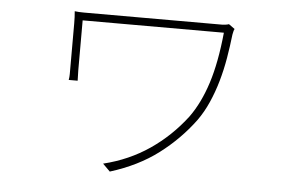

<svg xmlns="http://www.w3.org/2000/svg" viewBox="-45 -585 1090 707"><g transform="rotate(5 500.0 -231.5)"><path d="M796 -505 774 -521Q769 -519 761 -518Q753 -517 748 -517H238Q218 -517 204 -519Q205 -508 205.5 -497.5Q206 -487 206 -475V-287Q206 -276 204 -265H237Q237 -276 236.5 -285.5Q236 -295 236 -303V-488H758Q747 -377 722.5 -300.5Q698 -224 659 -170Q602 -95 526.5 -43.5Q451 8 357 31L384 58Q487 26 561 -30Q635 -86 689 -159Q712 -191 729 -229.5Q746 -268 758 -310Q770 -352 777.5 -396Q785 -440 790 -484Q791 -489 792.5 -495.5Q794 -502 796 -505Z"/></g></svg>

Font: Spoqa Han Sans Neo Thin
Style: Regular
Weight: 100
Designer: [Spoqa Han Sans Neo] Dong-huui Kim  Younghwa Kang  Yujin Lee  [Noto Sans] Ryoko NISHIZUKA  (kana & ideographs); Paul D. 
Foundry: Spoqa (http://www.spoqa-han-sans.com)
Version: Version 1.100;hotconv 1.0.109;makeotfexe 2.5.65596